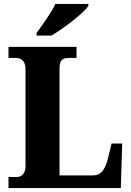

<svg xmlns="http://www.w3.org/2000/svg" viewBox="-20 -951 664 971"><path d="M165 -784V-771H240C304 -808 404 -886 427 -921V-931H260C240 -886 193 -824 165 -784ZM23 0H591L598 -225H544L526 -150C511 -89 488 -64 451 -64H281V-604C281 -643 292 -658 327 -658H367V-714H23V-658H59C87 -658 109 -643 109 -602V-110C109 -71 87 -56 66 -56H23Z"/></svg>

Font: Noto Serif Georgian SemiCondensed ExtraBold
Style: Regular
Weight: 800
Width: 4
Designer: Monotype Design Team, Akaki Razmadze
Foundry: Google LLC
Version: Version 2.003